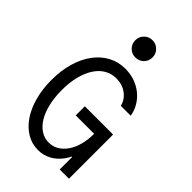

<svg xmlns="http://www.w3.org/2000/svg" viewBox="-279 -1047 1158 1158"><g transform="rotate(45 300.0 -468.5)"><path d="M296.6 -299H453.6Q453.6 -248 442.2 -205.4Q430.8 -162.8 409.8 -132.3Q388.8 -101.8 360.2 -84.7Q331.5 -67.6 296.8 -67.6Q259.6 -67.6 228.5 -88Q197.5 -108.5 175.4 -145.1Q153.2 -181.8 141.1 -233.8Q129 -285.7 129 -347.9Q129 -412.8 142.3 -464.9Q155.6 -517 179.5 -553.9Q203.4 -590.8 237.1 -610.6Q270.8 -630.4 312.4 -630.4Q363.1 -630.4 400 -603.5Q437 -576.6 448.2 -532H532.6Q526.2 -571 506.5 -603.7Q486.8 -636.4 457.3 -660.1Q427.7 -683.7 390.1 -696.9Q352.4 -710 310.2 -710Q250.1 -710 201 -683.5Q151.9 -657 116.4 -609Q80.8 -561 61.3 -494.1Q41.8 -427.2 41.8 -346.2Q41.8 -268.6 59.9 -203Q78 -137.4 110.1 -90.2Q142.2 -43 186.4 -16.5Q230.7 10 282.8 10Q329.2 10 367.4 -11Q405.7 -32 433.2 -69.7Q460.8 -107.4 475.9 -159.8Q491 -212.2 491 -275L450.8 -106.4H458.8V0H537.6V-376.6H296.6ZM230 -873.6Q230 -842.8 251.4 -821.4Q272.7 -800 303.6 -800Q334.4 -800 355.8 -821.4Q377.2 -842.7 377.2 -873.6Q377.2 -904.4 355.8 -925.8Q334.5 -947.2 303.6 -947.2Q272.8 -947.2 251.4 -925.8Q230 -904.5 230 -873.6Z"/></g></svg>

Font: CommitMonoV143 ExtLt
Style: Regular
Weight: 200
Monospace: yes
Designer: Eigil Nikolajsen
Foundry: Eigil Nikolajsen
Version: Version 1.143